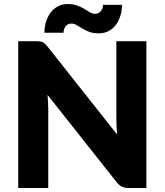

<svg xmlns="http://www.w3.org/2000/svg" viewBox="-20 -933 817 953"><path d="M159.5 -728.5Q170.5 -728.5 178 -727.5Q185.5 -726.5 191.5 -723.8Q197.5 -721 203 -716Q208.5 -711 215.5 -702.5L561.5 -265Q559.5 -286 558.5 -305.8Q557.5 -325.5 557.5 -343V-728.5H706.5V0H618.5Q599 0 585.8 -6.2Q572.5 -12.5 559.5 -28L216 -462Q217.5 -443 218.5 -424.8Q219.5 -406.5 219.5 -390.5V0H70.5V-728.5ZM451.5 -864.5Q462.5 -864.5 470 -868.8Q477.5 -873 482.2 -879.8Q487 -886.5 489.2 -894.2Q491.5 -902 491.5 -909H585.5Q585.5 -881.5 578 -856Q570.5 -830.5 556 -810.8Q541.5 -791 520 -779.2Q498.5 -767.5 470.5 -767.5Q442.5 -767.5 422.8 -775Q403 -782.5 387.8 -791.8Q372.5 -801 360 -808.5Q347.5 -816 334.5 -816Q323.5 -816 316 -811.5Q308.5 -807 304 -800.2Q299.5 -793.5 297.5 -785.5Q295.5 -777.5 295.5 -770.5H200.5Q200.5 -798 208 -823.5Q215.5 -849 230.2 -869Q245 -889 266.2 -901Q287.5 -913 315.5 -913Q343.5 -913 363.5 -905.5Q383.5 -898 398.5 -888.8Q413.5 -879.5 426 -872Q438.5 -864.5 451.5 -864.5Z"/></svg>

Font: Lato Black
Style: Regular
Weight: 900
Designer: Lukasz Dziedzic
Foundry: tyPoland Lukasz Dziedzic
Version: Version 2.007; 2014-02-27